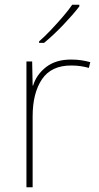

<svg xmlns="http://www.w3.org/2000/svg" viewBox="-20 -786 415 806"><path d="M278 -536Q302 -536 321.5 -533Q341 -530 359 -525L353 -501Q334 -506 317.5 -508.5Q301 -511 278 -511Q195 -511 156 -453Q117 -395 117 -297V0H91V-528H115L117 -427H119Q133 -473 173.5 -504.5Q214 -536 278 -536ZM313 -759Q287 -725 246 -682Q205 -639 165 -606H144V-612Q167 -632 193.5 -660Q220 -688 244.5 -716.5Q269 -745 283 -766H313Z"/></svg>

Font: Noto Sans Bengali UI Thin
Style: Regular
Weight: 100
Designer: Jelle Bosma - Monotype Design Team
Foundry: Monotype Imaging Inc.
Version: Version 2.003; ttfautohint (v1.8.4.7-5d5b)